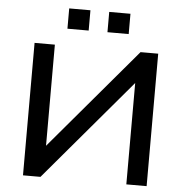

<svg xmlns="http://www.w3.org/2000/svg" viewBox="-59 -960 979 1018"><g transform="rotate(5 430.0 -451.5)"><path d="M101 0V-705H209V-149H194L665 -705H759V0H651V-556H665L194 0ZM481 -795V-903H594V-795ZM268 -795V-903H381V-795Z"/></g></svg>

Font: Nunito Sans 10pt SemiExpanded SemiBold
Style: Regular
Weight: 600
Width: 6
Designer: Vernon Adams
Foundry: Vernon Adams
Version: Version 3.101;gftools[0.9.27]